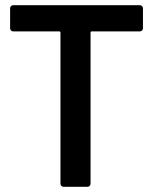

<svg xmlns="http://www.w3.org/2000/svg" viewBox="-20 -720 590 740"><path d="M531 -688V-611Q531 -606 527.5 -602.5Q524 -599 519 -599H334Q329 -599 329 -594V-12Q329 -7 325.5 -3.5Q322 0 317 0H225Q220 0 216.5 -3.5Q213 -7 213 -12V-594Q213 -599 208 -599H31Q26 -599 22.5 -602.5Q19 -606 19 -611V-688Q19 -693 22.5 -696.5Q26 -700 31 -700H519Q524 -700 527.5 -696.5Q531 -693 531 -688Z"/></svg>

Font: Barlow SemiBold
Style: Regular
Weight: 600
Designer: Jeremy Tribby
Foundry: Tribby Type
Version: Version 1.422